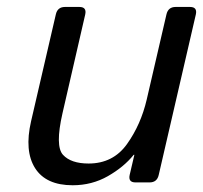

<svg xmlns="http://www.w3.org/2000/svg" viewBox="-20 -533 593 561"><path d="M70.8 -178.7 143.1 -490.7Q147.9 -512.7 169.9 -512.7H211.9Q233.9 -512.7 229 -490.7L162.6 -202.1Q140.6 -106 164.1 -80.6Q187.5 -55.2 238.8 -55.2Q310.5 -55.2 351.1 -112.1Q391.6 -168.9 408.7 -242.2L466.3 -490.7Q471.2 -512.7 493.2 -512.7H535.2Q557.1 -512.7 552.2 -490.7L443.8 -22Q439 0 417 0H376Q354 0 358.9 -22L372.6 -80.6H370.6Q341.8 -44.9 295.2 -18.3Q248.5 8.3 192.4 8.3Q114.3 8.3 82.5 -41.7Q50.8 -91.8 70.8 -178.7Z"/></svg>

Font: Istok Web
Style: BoldItalic
Weight: 700
Italic angle: -13°
Designer: Andrey V. Panov
Foundry: Andrey V. Panov
Version: Version 1.0.2g